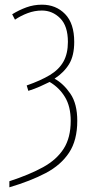

<svg xmlns="http://www.w3.org/2000/svg" viewBox="-20 -559 391 820"><path d="M20 215Q106 187 164 155Q222 123 252 76Q282 29 282 -43Q282 -104 257.5 -144.5Q233 -185 192 -209Q174 -200 150.5 -189.5Q127 -179 101 -171L94 -194Q154 -215 193 -238.5Q232 -262 251 -296Q270 -330 270 -380Q270 -448 237 -481Q204 -514 159 -514Q128 -514 98.5 -503Q69 -492 44 -475L32 -498Q61 -516 92.5 -527.5Q124 -539 159 -539Q219 -539 258 -499Q297 -459 297 -380Q297 -322 275.5 -286Q254 -250 213 -223Q251 -202 280.5 -159Q310 -116 310 -43Q310 40 275 93Q240 146 175.5 180Q111 214 20 241Z"/></svg>

Font: Noto Sans ExtraCondensed Thin
Style: Regular
Weight: 100
Width: 2
Designer: Monotype Design Team
Foundry: Monotype Imaging Inc.
Version: Version 2.013; ttfautohint (v1.8.4.7-5d5b)